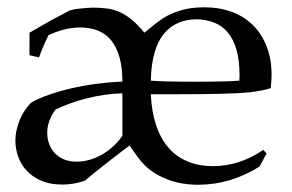

<svg xmlns="http://www.w3.org/2000/svg" viewBox="-20 -493 798 524"><path d="M333.5 -95.7Q323.2 -88.4 306.4 -75.4Q289.6 -62.5 271.5 -48.3Q253.4 -34.2 237.1 -21Q220.7 -7.8 211.9 0Q181.6 10.7 149.9 10.7Q116.7 10.7 92.5 0.2Q68.4 -10.3 52.7 -27.3Q37.1 -44.4 29.5 -65.9Q22 -87.4 22 -109.4Q22 -122.6 24.9 -136.7Q27.8 -150.9 33.2 -164.1Q38.6 -177.2 46.1 -189.2Q53.7 -201.2 62.5 -210.4Q66.4 -214.4 77.6 -219.7Q88.9 -225.1 104.2 -231Q119.6 -236.8 137.7 -242.2Q155.8 -247.6 172.9 -251.5Q239.7 -267.1 314 -270.5Q314 -309.6 305.9 -337.4Q297.9 -365.2 283 -383.3Q268.1 -401.4 246.8 -409.7Q225.6 -418 198.7 -418Q157.2 -418 112.3 -397Q108.4 -389.6 101.8 -374.8Q95.2 -359.9 86.4 -336.4L60.5 -342.3V-403.8L124.5 -440.4Q164.6 -460.9 167.5 -463.4Q172.9 -465.3 180.9 -467Q189 -468.8 198.5 -469.7Q208 -470.7 217.3 -471.4Q226.6 -472.2 233.9 -472.2Q255.4 -472.2 272.9 -469.7Q290.5 -467.3 306.9 -460Q323.2 -452.6 339.6 -439.2Q356 -425.8 374 -403.8Q407.2 -431.6 425.3 -443.4Q444.3 -455.6 472.4 -464.4Q500.5 -473.1 537.1 -473.1Q579.1 -473.1 613 -460.4Q647 -447.8 670.9 -423.8Q694.8 -399.9 708 -365.7Q721.2 -331.5 721.2 -289.1Q721.2 -280.3 720.5 -271.2Q719.7 -262.2 718.8 -252.4Q694.8 -244.6 657.2 -240.7Q631.8 -238.3 584 -237.1Q536.1 -235.8 463.4 -235.8H391.6Q393.6 -189.9 405.3 -153.6Q417 -117.2 438.2 -91.8Q459.5 -66.4 490.5 -53Q521.5 -39.6 562 -39.6Q633.3 -39.6 698.7 -84L707.5 -74.2L688.5 -38.6Q609.4 11.2 521 11.2Q475.1 11.2 438.2 -2.9Q401.4 -17.1 377.9 -39.1Q366.2 -50.3 355.7 -64.5Q345.2 -78.6 333.5 -95.7ZM391.6 -272.9Q422.4 -270 518.6 -270Q597.7 -270 633.3 -272.9Q633.3 -276.9 633.5 -280Q633.8 -283.2 633.8 -286.6Q633.8 -328.6 625.2 -357.7Q616.7 -386.7 601.3 -404.8Q585.9 -422.9 564.7 -431.2Q543.5 -439.5 518.1 -440.4Q489.7 -440.4 466.8 -430.7Q443.8 -420.9 427.2 -400.6Q410.6 -380.4 401.6 -348.6Q392.6 -316.9 391.6 -272.9ZM314 -238.3Q289.6 -237.8 264.9 -234.1Q240.2 -230.5 216.8 -224.6Q193.4 -218.8 171.9 -210.9Q150.4 -203.1 131.8 -194.3Q108.9 -162.6 108.9 -131.3Q108.9 -113.8 114.5 -99.1Q120.1 -84.5 130.6 -74Q141.1 -63.5 155.8 -57.6Q170.4 -51.8 188.5 -51.8Q207.5 -51.8 225.6 -57.1Q243.7 -62.5 259.8 -72Q275.9 -81.5 289.8 -94.5Q303.7 -107.4 314 -122.6Z"/></svg>

Font: XB Kayhan
Style: Regular
Weight: 400
Designer: Behnam
Foundry: Irmug
Version: Version 7.300 2009